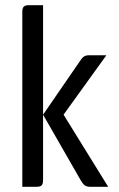

<svg xmlns="http://www.w3.org/2000/svg" viewBox="-20 -720 458 740"><path d="M225 -278 390 -507H323C302 -507 297 -497 285 -480L146 -278V-700H93C72 -700 66 -694 66 -673V0H119C140 0 146 -6 146 -27V-278L290 -27C301 -9 307 0 328 0H397Z"/></svg>

Font: Rationale One
Style: Regular
Weight: 400
Designer: Cyreal (www.cyreal.org)
Foundry: Cyreal (www.cyreal.org)
Version: Version 1.001